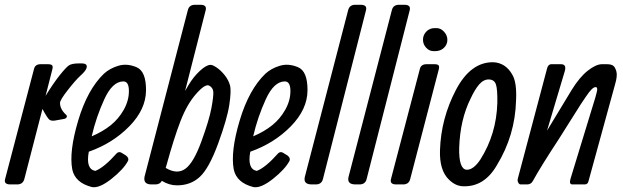

<svg xmlns="http://www.w3.org/2000/svg" viewBox="-25 -779 2633 811"><path d="M167.5 -374Q199.2 -425.8 226.3 -460Q253.4 -494.1 265.9 -502.7Q278.3 -511.2 309.6 -511.2H319.3Q348.6 -511.2 339.4 -488.8Q334.5 -477.1 314.9 -459.5Q295.4 -441.9 262 -399.4Q228.5 -356.9 228.5 -344.2Q228.5 -317.9 253.4 -294.9Q259.3 -290 256.8 -284.4Q254.4 -278.8 246.6 -276.9L208.5 -270Q192.4 -267.1 183.8 -273.4Q175.3 -279.8 154.3 -318.8L77.6 -22Q71.3 0 47.4 0H18.6Q-9.8 0 -3.4 -22.9L118.7 -487.8Q123.5 -507.8 146.5 -507.8H177.2Q190.4 -507.8 194.8 -503.4Q199.2 -499 196.3 -486.8Z M350.1 -138.2Q336.4 -64.9 377.4 -57.1Q414.1 -70.8 468.3 -131.8Q477.5 -140.1 488.3 -133.8L507.3 -122.1Q520.5 -111.8 516.1 -100.1Q497.1 -64 445.8 -23.4Q394.5 17.1 363.3 11.2Q292.5 -6.8 280.3 -63Q266.1 -138.2 305.2 -269.5Q344.2 -400.9 414.1 -467.8Q438.5 -490.2 474.9 -501.2Q511.2 -512.2 551.8 -495.1Q592.3 -478 591.8 -397.5Q591.3 -316.9 521.2 -245.4Q451.2 -173.8 350.1 -138.2ZM362.3 -203.1Q409.2 -223.1 442.6 -250Q476.1 -276.9 497.8 -315.4Q519.5 -354 519.5 -394.5Q519.5 -435.1 496.1 -435.1Q450.2 -435.1 415.8 -360.1Q381.3 -285.2 362.3 -203.1Z M674.8 -69.8Q722.7 -41 757.6 -65.9Q792.5 -90.8 825.4 -180.9Q858.4 -271 867.9 -322Q877.4 -373 876 -391.1Q874.5 -409.2 858.2 -417.5Q841.8 -425.8 803.7 -382.8Q765.6 -339.8 738 -269Q710.4 -198.2 677.7 -79.1ZM722.7 3.9Q689.5 3.9 658.7 -15.1Q650.4 0 631.8 0H614.7Q579.6 0 585.4 -32.2L768.6 -736.8Q774.4 -758.8 798.8 -758.8H821.8Q849.6 -758.8 843.8 -735.8L756.8 -395L771.5 -419.9Q792.5 -455.1 819.6 -480Q846.7 -504.9 863.8 -504.9H865.7Q873.5 -504.9 890.6 -493.4Q907.7 -481.9 924.1 -461.4Q940.4 -440.9 946.5 -418.5Q952.6 -396 943.6 -336.4Q934.6 -276.9 896.5 -172.9Q858.4 -68.8 819.6 -32.5Q780.8 3.9 722.7 3.9Z M1032.2 -138.2Q1018.6 -64.9 1059.6 -57.1Q1096.2 -70.8 1150.4 -131.8Q1159.7 -140.1 1170.4 -133.8L1189.5 -122.1Q1202.6 -111.8 1198.2 -100.1Q1179.2 -64 1127.9 -23.4Q1076.7 17.1 1045.4 11.2Q974.6 -6.8 962.4 -63Q948.2 -138.2 987.3 -269.5Q1026.4 -400.9 1096.2 -467.8Q1120.6 -490.2 1157 -501.2Q1193.4 -512.2 1233.9 -495.1Q1274.4 -478 1273.9 -397.5Q1273.4 -316.9 1203.4 -245.4Q1133.3 -173.8 1032.2 -138.2ZM1044.4 -203.1Q1091.3 -223.1 1124.8 -250Q1158.2 -276.9 1179.9 -315.4Q1201.7 -354 1201.7 -394.5Q1201.7 -435.1 1178.2 -435.1Q1132.3 -435.1 1097.9 -360.1Q1063.5 -285.2 1044.4 -203.1Z M1521 -735.8 1338.9 -22Q1333 0 1308.6 0H1292Q1254.9 0 1262.7 -32.2L1445.8 -736.8Q1451.7 -758.8 1475.6 -758.8H1498.5Q1526.9 -758.8 1521 -735.8Z M1705.6 -735.8 1523.4 -22Q1517.6 0 1493.2 0H1476.6Q1439.5 0 1447.3 -32.2L1630.4 -736.8Q1636.2 -758.8 1660.2 -758.8H1683.1Q1711.4 -758.8 1705.6 -735.8Z M1810.5 -660.2H1819.8Q1836.4 -660.2 1850.6 -645Q1864.7 -629.9 1864.7 -610.4Q1864.7 -590.8 1850.1 -576.9Q1835.4 -563 1813.5 -563H1805.7Q1788.6 -563 1775.1 -577.4Q1761.7 -591.8 1761.7 -611.3Q1761.7 -630.9 1775.6 -645.5Q1789.6 -660.2 1810.5 -660.2ZM1828.6 -486.8 1707.5 -22Q1701.7 0 1677.7 0H1648.4Q1620.6 0 1626.5 -22.9L1748.5 -487.8Q1753.4 -507.8 1776.4 -507.8H1809.6Q1822.8 -507.8 1827.1 -503.4Q1831.5 -499 1828.6 -486.8Z M1833.5 -145Q1837.9 -278.8 1900.4 -398.4Q1962.9 -518.1 2059.6 -516.1Q2109.9 -513.2 2137.7 -465.8Q2158.7 -433.1 2154.8 -355Q2150.9 -207 2073.7 -81.1Q2020.5 11.2 1930.7 7.8Q1898.9 6.8 1871.6 -20Q1830.6 -59.1 1833.5 -145ZM2003.9 -105Q2071.8 -211.9 2075.7 -344.2Q2076.7 -402.8 2069.6 -422.9Q2062.5 -442.9 2040 -443.4Q2017.6 -443.8 1999 -422.4Q1980.5 -400.9 1962.9 -362.8Q1918.5 -273.9 1914.6 -154.8Q1912.6 -64.9 1945.8 -62Q1974.6 -61 2003.9 -105Z M2285.6 -227.1 2389.6 -398.9Q2422.9 -453.1 2457.8 -480.5Q2492.7 -507.8 2517.6 -507.8H2538.6Q2554.7 -507.8 2563.7 -502.4Q2572.8 -497.1 2578.4 -478Q2584 -459 2572.8 -421.9L2460.9 -14.2Q2458 0 2444.8 0H2392.6Q2377.9 0 2384.8 -23.9L2489.7 -367.2Q2497.6 -394 2497.6 -402.6Q2497.6 -411.1 2490.7 -411.1Q2483.9 -411.1 2474.4 -402.1Q2464.8 -393.1 2448.7 -369.1Q2429.7 -341.8 2402.8 -298.3Q2376 -254.9 2335 -190.9Q2257.8 -73.2 2225.6 -14.2Q2217.8 0 2201.7 0H2173.8Q2168 0 2163.8 -8.1Q2159.7 -16.1 2162.6 -25.9L2283.7 -481.9Q2288.6 -507.8 2303.7 -507.8H2344.7Q2368.7 -507.8 2360.8 -479Z"/></svg>

Font: Allan
Style: Regular
Weight: 400
Designer: Anton Koovit
Foundry: Anton Koovit
Version: Version 1.002